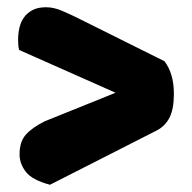

<svg xmlns="http://www.w3.org/2000/svg" viewBox="-20 -544 531 530"><path d="M33 -406Q31 -412 30.5 -420Q30 -428 30 -435Q30 -453 34 -469Q38 -485 47 -497Q56 -509 70.5 -516.5Q85 -524 107 -524Q128 -524 150.5 -514.5Q173 -505 199 -492L434 -375Q460 -341 460 -285Q460 -243 448 -219.5Q436 -196 413 -184L118 -34Q69 -47 51.5 -69.5Q34 -92 34 -118Q34 -153 51.5 -172.5Q69 -192 103 -209L299 -288Z"/></svg>

Font: Baloo Bhaina 2 ExtraBold
Style: Regular
Weight: 800
Designer: Yesha Goshar, Manish Minz, Shuchita Grover and Ek Type
Foundry: Ek Type
Version: Version 1.640;hotconv 1.0.111;makeotfexe 2.5.65597; ttfautoh